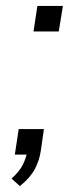

<svg xmlns="http://www.w3.org/2000/svg" viewBox="-20 -521 259 647"><path d="M47 106 19 81Q47 55 57.5 33Q68 11 72 -11L84 0H30L43 -86H128L118 -16Q113 20 97 49.5Q81 79 47 106ZM93 -415 106 -501H192L178 -415Z"/></svg>

Font: Mulish ExtraLight Light
Style: Italic
Weight: 300
Italic angle: -9°
Version: Version 3.603